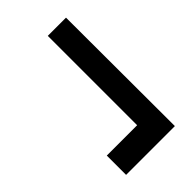

<svg xmlns="http://www.w3.org/2000/svg" viewBox="-23 -534 626 626"><g transform="rotate(45 290.5 -220.5)"><path d="M452 -108V-248H40V-332L541 -333V-108Z"/></g></svg>

Font: Sulphur Point
Style: Bold
Weight: 700
Designer: Noponies / Dale Sattler
Foundry: Noponies
Version: Version 1.000; ttfautohint (v1.8)